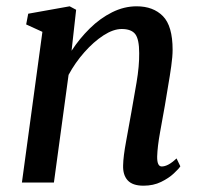

<svg xmlns="http://www.w3.org/2000/svg" viewBox="-20 -579 638 609"><path d="M207 -418Q232 -456.5 264.8 -488.8Q297.5 -521 335.5 -540Q373.5 -559 413.5 -559Q466 -559 496.8 -527.8Q527.5 -496.5 527.5 -421Q527.5 -400 523.2 -369.5Q519 -339 513.2 -306Q507.5 -273 503 -244.5Q496 -205.5 487.8 -160Q479.5 -114.5 478.5 -82.5Q478 -51 493 -51Q502.5 -51 513.8 -56.8Q525 -62.5 540 -76.5L552 -51.5Q547 -43.5 531.2 -28.8Q515.5 -14 491 -2Q466.5 10 435 10Q400.5 10 385 -7Q369.5 -24 370.5 -54.5Q371 -82.5 380 -130.8Q389 -179 396.5 -222Q404.5 -265.5 413.2 -317.8Q422 -370 421.5 -410.5Q421.5 -454.5 409 -470.8Q396.5 -487 366 -487Q339.5 -487 308.2 -466.8Q277 -446.5 247.8 -413.5Q218.5 -380.5 197.5 -341.5L151 0H49.5L114.5 -478L63 -501.5L69.5 -535.5L201 -559L221.5 -548Z"/></svg>

Font: Merriweather Text Regular
Style: Italic
Weight: 400
Italic angle: -7.8°
Designer: Eben Sorkin
Foundry: Eben Sorkin
Version: Version 2.100; ttfautohint (v1.7.19-72a1) -l 8 -r 50 -G 200 